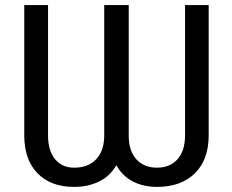

<svg xmlns="http://www.w3.org/2000/svg" viewBox="-20 -731 919 761"><path d="M807.1 -710.9V-194.3Q807.1 -97.7 752.2 -43.9Q697.3 9.8 602.1 9.8Q548.8 9.8 507.1 -11.5Q465.3 -32.7 441.4 -76.2Q416 -32.7 372.6 -11.5Q329.1 9.8 273.9 9.8Q181.6 9.8 129.2 -43.7Q76.7 -97.2 76.2 -192.4V-710.9H170.4V-193.8Q170.4 -133.8 198.2 -100.1Q226.1 -66.4 273.9 -66.4Q329.6 -66.4 361.3 -99.9Q393.1 -133.3 393.1 -193.8V-710.9H490.2V-193.8Q490.2 -132.8 520.5 -99.6Q550.8 -66.4 602.1 -66.4Q653.8 -66.4 683.6 -99.9Q713.4 -133.3 713.4 -194.3V-710.9Z"/></svg>

Font: Roboto-o
Style: o-Regular
Weight: 400
Designer: Google
Version: Version 2.134; 2016; ttfautohint (v1.6)